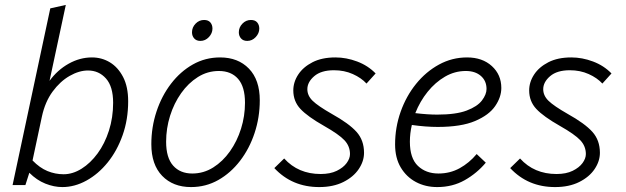

<svg xmlns="http://www.w3.org/2000/svg" viewBox="-20 -751 2540 779"><path d="M31 0 184 -717 247 -731 181 -423Q213 -467 258.5 -492.5Q304 -518 353 -518Q393 -518 426 -498Q459 -478 479.5 -438.5Q500 -399 500 -340Q500 -266 477.5 -202.5Q455 -139 417 -92Q379 -45 331 -18.5Q283 8 233 8Q199 8 164 -6Q129 -20 99 -50L83 0ZM112 -100Q141 -70 172.5 -57Q204 -44 238 -44Q275 -44 311 -66.5Q347 -89 376 -128.5Q405 -168 422 -221Q439 -274 439 -334Q439 -400 410 -432.5Q381 -465 337 -465Q301 -465 262.5 -443Q224 -421 193.5 -379.5Q163 -338 150 -278Z M594 -166Q594 -235 615 -298.5Q636 -362 674 -411.5Q712 -461 762.5 -489.5Q813 -518 873 -518Q946 -518 990 -472.5Q1034 -427 1034 -344Q1034 -275 1013 -211.5Q992 -148 954 -98.5Q916 -49 865.5 -20.5Q815 8 755 8Q682 8 638 -37.5Q594 -83 594 -166ZM654 -176Q654 -111 682.5 -79Q711 -47 760 -47Q806 -47 845 -71.5Q884 -96 913 -137Q942 -178 958 -229Q974 -280 974 -334Q974 -399 946 -431Q918 -463 868 -463Q822 -463 783 -438.5Q744 -414 715 -373Q686 -332 670 -281Q654 -230 654 -176ZM759 -620Q759 -640 773.5 -655Q788 -670 808 -670Q825 -670 833.5 -660Q842 -650 842 -635Q842 -616 827.5 -600.5Q813 -585 793 -585Q777 -585 768 -595Q759 -605 759 -620ZM949 -620Q949 -640 963.5 -655Q978 -670 998 -670Q1015 -670 1023.5 -660Q1032 -650 1032 -635Q1032 -616 1017.5 -600.5Q1003 -585 983 -585Q967 -585 958 -595Q949 -605 949 -620Z M1093 -69 1133 -108Q1190 -45 1281 -45Q1320 -45 1346.5 -58Q1373 -71 1386.5 -89.5Q1400 -108 1400 -126Q1400 -158 1377.5 -182Q1355 -206 1295 -240Q1228 -278 1199 -309Q1170 -340 1170 -384Q1170 -418 1190 -448.5Q1210 -479 1248 -498.5Q1286 -518 1341 -518Q1385 -518 1429 -501.5Q1473 -485 1504 -453L1467 -412Q1446 -435 1411.5 -450.5Q1377 -466 1335 -466Q1283 -466 1255 -442Q1227 -418 1227 -389Q1227 -363 1248.5 -342Q1270 -321 1326 -289Q1396 -250 1426.5 -216Q1457 -182 1457 -131Q1457 -97 1435.5 -65Q1414 -33 1373 -12.5Q1332 8 1275 8Q1165 8 1093 -69Z M1583 -165Q1583 -234 1605.5 -297.5Q1628 -361 1668 -410.5Q1708 -460 1761 -489Q1814 -518 1875 -518Q1937 -518 1975.5 -483Q2014 -448 2014 -394Q2014 -357 1989 -320.5Q1964 -284 1907.5 -260Q1851 -236 1756 -236Q1732 -236 1705.5 -238Q1679 -240 1651 -244Q1643 -210 1643 -176Q1643 -109 1675.5 -78Q1708 -47 1759 -47Q1806 -47 1845 -68.5Q1884 -90 1914 -126L1951 -91Q1915 -48 1865.5 -20Q1816 8 1754 8Q1706 8 1667.5 -12.5Q1629 -33 1606 -71.5Q1583 -110 1583 -165ZM1870 -463Q1825 -463 1785.5 -440Q1746 -417 1715 -378.5Q1684 -340 1665 -292Q1715 -286 1754 -286Q1830 -286 1873.5 -302.5Q1917 -319 1935.5 -343.5Q1954 -368 1954 -390Q1954 -423 1931 -443Q1908 -463 1870 -463Z M2050 -69 2090 -108Q2147 -45 2238 -45Q2277 -45 2303.5 -58Q2330 -71 2343.5 -89.5Q2357 -108 2357 -126Q2357 -158 2334.5 -182Q2312 -206 2252 -240Q2185 -278 2156 -309Q2127 -340 2127 -384Q2127 -418 2147 -448.5Q2167 -479 2205 -498.5Q2243 -518 2298 -518Q2342 -518 2386 -501.5Q2430 -485 2461 -453L2424 -412Q2403 -435 2368.5 -450.5Q2334 -466 2292 -466Q2240 -466 2212 -442Q2184 -418 2184 -389Q2184 -363 2205.5 -342Q2227 -321 2283 -289Q2353 -250 2383.5 -216Q2414 -182 2414 -131Q2414 -97 2392.5 -65Q2371 -33 2330 -12.5Q2289 8 2232 8Q2122 8 2050 -69Z"/></svg>

Font: Radio Canada Light
Style: Italic
Weight: 300
Italic angle: -12°
Designer: Charles Daoud, Etienne Aubert Bonn, Alexandre Saumier Demers, Jacques Le Bailly
Foundry: Radio-Canada
Version: Version 2.104; ttfautohint (v1.8.4.7-5d5b);gftools[0.9.28.de